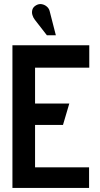

<svg xmlns="http://www.w3.org/2000/svg" viewBox="-20 -922 493 942"><path d="M224 -866Q221 -880 210 -889.5Q199 -899 185 -901.5Q171 -904 157 -896Q143 -888 139 -875Q135 -862 139 -848.5Q143 -835 151 -825L210 -749H254ZM41 0H417V-101H152V-309H289L320 -414H152V-590H418V-700H41Z"/></svg>

Font: Advent Pro Expanded
Style: Bold
Weight: 700
Width: 7
Designer: VivaRado, Andreas Kalpakidis
Foundry: VivaRado, Andreas Kalpakidis
Version: Version 3.000